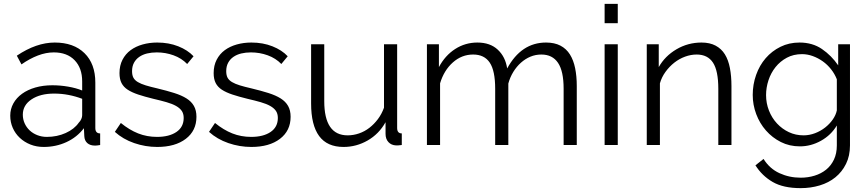

<svg xmlns="http://www.w3.org/2000/svg" viewBox="-20 -750 4491 993"><path d="M206 10Q169 10 137.5 -2.5Q106 -15 82.5 -37Q59 -59 46 -88.5Q33 -118 33 -152Q33 -186 49 -215Q65 -244 94 -265Q123 -286 163 -297.5Q203 -309 251 -309Q291 -309 332 -302Q373 -295 405 -282V-329Q405 -398 366 -438.5Q327 -479 258 -479Q218 -479 176 -463Q134 -447 91 -417L67 -462Q168 -530 263 -530Q361 -530 417 -475Q473 -420 473 -323V-88Q473 -60 498 -60V0Q481 3 472 3Q446 3 431.5 -10Q417 -23 416 -46L414 -87Q378 -40 323.5 -15Q269 10 206 10ZM222 -42Q275 -42 319.5 -62Q364 -82 387 -115Q396 -124 400.5 -134.5Q405 -145 405 -154V-239Q371 -252 334.5 -259Q298 -266 260 -266Q188 -266 143 -236Q98 -206 98 -157Q98 -133 107.5 -112Q117 -91 133.5 -75.5Q150 -60 173 -51Q196 -42 222 -42Z M793 10Q732 10 674 -10Q616 -30 574 -68L605 -114Q649 -78 694.5 -60Q740 -42 792 -42Q855 -42 892.5 -67.5Q930 -93 930 -140Q930 -162 920 -176.5Q910 -191 890.5 -202Q871 -213 841.5 -221.5Q812 -230 773 -239Q728 -250 695 -261Q662 -272 640.5 -286Q619 -300 608.5 -320.5Q598 -341 598 -372Q598 -411 613.5 -441Q629 -471 655.5 -490.5Q682 -510 717.5 -520Q753 -530 793 -530Q853 -530 902 -510.5Q951 -491 981 -459L948 -419Q919 -449 877.5 -464Q836 -479 791 -479Q764 -479 741 -473.5Q718 -468 700.5 -456Q683 -444 673 -425.5Q663 -407 663 -382Q663 -361 670 -348Q677 -335 693 -325.5Q709 -316 733.5 -308.5Q758 -301 793 -293Q843 -281 881 -269Q919 -257 944.5 -241Q970 -225 983 -202Q996 -179 996 -146Q996 -74 941 -32Q886 10 793 10Z M1280 10Q1219 10 1161 -10Q1103 -30 1061 -68L1092 -114Q1136 -78 1181.5 -60Q1227 -42 1279 -42Q1342 -42 1379.5 -67.5Q1417 -93 1417 -140Q1417 -162 1407 -176.5Q1397 -191 1377.5 -202Q1358 -213 1328.5 -221.5Q1299 -230 1260 -239Q1215 -250 1182 -261Q1149 -272 1127.5 -286Q1106 -300 1095.5 -320.5Q1085 -341 1085 -372Q1085 -411 1100.5 -441Q1116 -471 1142.5 -490.5Q1169 -510 1204.5 -520Q1240 -530 1280 -530Q1340 -530 1389 -510.5Q1438 -491 1468 -459L1435 -419Q1406 -449 1364.5 -464Q1323 -479 1278 -479Q1251 -479 1228 -473.5Q1205 -468 1187.5 -456Q1170 -444 1160 -425.5Q1150 -407 1150 -382Q1150 -361 1157 -348Q1164 -335 1180 -325.5Q1196 -316 1220.5 -308.5Q1245 -301 1280 -293Q1330 -281 1368 -269Q1406 -257 1431.5 -241Q1457 -225 1470 -202Q1483 -179 1483 -146Q1483 -74 1428 -32Q1373 10 1280 10Z M1757 10Q1672 10 1630.5 -46.5Q1589 -103 1589 -215V-521H1657V-227Q1657 -50 1778 -50Q1808 -50 1837 -60Q1866 -70 1890.5 -89Q1915 -108 1934.5 -134Q1954 -160 1966 -193V-521H2034V-88Q2034 -60 2058 -60V0Q2046 2 2038.5 2Q2031 2 2028 2Q2004 1 1989 -15Q1974 -31 1974 -58V-118Q1940 -57 1881.5 -23.5Q1823 10 1757 10Z M2963 0H2895V-291Q2895 -382 2866 -425Q2837 -468 2780 -468Q2750 -468 2723.5 -457Q2697 -446 2674.5 -426Q2652 -406 2635 -378.5Q2618 -351 2609 -318V0H2541V-291Q2541 -384 2513 -426Q2485 -468 2427 -468Q2368 -468 2322 -427Q2276 -386 2256 -319V0H2188V-521H2250V-403Q2282 -463 2334 -496.5Q2386 -530 2449 -530Q2515 -530 2554.5 -493Q2594 -456 2603 -396Q2676 -530 2804 -530Q2848 -530 2878.5 -514Q2909 -498 2927.5 -468.5Q2946 -439 2954.5 -397.5Q2963 -356 2963 -305Z M3107 0V-521H3175V0ZM3107 -630V-730H3175V-630Z M3763 0H3695V-291Q3695 -384 3667.5 -426Q3640 -468 3583 -468Q3553 -468 3523 -457Q3493 -446 3467.5 -426Q3442 -406 3422 -378.5Q3402 -351 3393 -319V0H3325V-521H3387V-403Q3419 -460 3478.5 -495Q3538 -530 3608 -530Q3651 -530 3681 -514Q3711 -498 3729 -469Q3747 -440 3755 -398Q3763 -356 3763 -305Z M4117 7Q4063 7 4018.5 -15.5Q3974 -38 3941.5 -75Q3909 -112 3891 -160Q3873 -208 3873 -259Q3873 -313 3890.5 -362.5Q3908 -412 3940 -449Q3972 -486 4016.5 -508Q4061 -530 4115 -530Q4182 -530 4231 -496.5Q4280 -463 4315 -412V-521H4376V2Q4376 56 4355.5 97.5Q4335 139 4300.5 167Q4266 195 4219.5 209Q4173 223 4121 223Q4031 223 3976 191Q3921 159 3887 105L3929 72Q3960 122 4011 145.5Q4062 169 4121 169Q4159 169 4193 158.5Q4227 148 4252.5 127.5Q4278 107 4293 75.5Q4308 44 4308 2V-101Q4278 -51 4226 -22Q4174 7 4117 7ZM4136 -50Q4166 -50 4195 -61Q4224 -72 4247.5 -90.5Q4271 -109 4287 -132Q4303 -155 4308 -179V-340Q4297 -368 4278 -392Q4259 -416 4235 -433Q4211 -450 4183.5 -460Q4156 -470 4128 -470Q4084 -470 4049.5 -451.5Q4015 -433 3991 -403Q3967 -373 3954.5 -335Q3942 -297 3942 -258Q3942 -216 3957 -178Q3972 -140 3998.5 -111.5Q4025 -83 4060 -66.5Q4095 -50 4136 -50Z"/></svg>

Font: PTCRaleway
Style: Regular
Weight: 400
Designer: Matt McInerney, Pablo Impallari, Rodrigo Fuenzalida
Foundry: Matt McInerney, Pablo Impallari, Rodrigo Fuenzalida
Version: Version 3.000g; ttfautohint (v1.5) -l 8 -r 28 -G 28 -x 14 -D